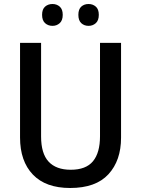

<svg xmlns="http://www.w3.org/2000/svg" viewBox="-20 -928 704 958"><path d="M584 -241Q584 -127 521 -58.5Q458 10 330 10Q208 10 144 -57Q80 -124 80 -242V-714H185V-247Q185 -162 222.5 -121.5Q260 -81 333 -81Q409 -81 444 -123.5Q479 -166 479 -248V-714H584ZM190 -854Q190 -882 205 -895Q220 -908 242 -908Q263 -908 278 -895Q293 -882 293 -854Q293 -826 278 -812.5Q263 -799 242 -799Q220 -799 205 -812.5Q190 -826 190 -854ZM371 -854Q371 -882 385.5 -895Q400 -908 422 -908Q443 -908 458 -895Q473 -882 473 -854Q473 -826 458 -812.5Q443 -799 422 -799Q400 -799 385.5 -812.5Q371 -826 371 -854Z"/></svg>

Font: Noto Sans Malayalam SemiCondensed Medium
Style: Regular
Weight: 500
Width: 4
Designer: Jelle Bosma - Monotype Design Team
Foundry: Monotype Imaging Inc.
Version: Version 2.104; ttfautohint (v1.8.4.7-5d5b)